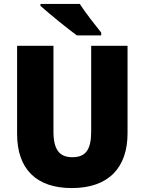

<svg xmlns="http://www.w3.org/2000/svg" viewBox="-20 -1040 735 977"><path d="M386 -1020H186V-1010C226 -974 325 -893 371 -860H495V-874C468 -908 413 -977 386 -1020ZM629 -362V-807H444V-371C444 -277 415 -240 348 -240C284 -240 252 -277 252 -370V-807H67V-358C67 -180 165 -83 345 -83C533 -83 629 -187 629 -362Z"/></svg>

Font: Noto Sans Kannada UI SemiCondensed Black
Style: Regular
Weight: 900
Width: 4
Designer: Jelle Bosma - Monotype Design Team
Foundry: Monotype Imaging Inc.
Version: Version 2.005